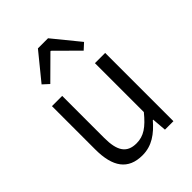

<svg xmlns="http://www.w3.org/2000/svg" viewBox="-236 -943 1074 1074"><g transform="rotate(-45 301.0 -405.5)"><path d="M251 13C326 13 380 -27 431 -86H434L441 0H508V-540H427V-153C373 -87 332 -58 275 -58C199 -58 168 -104 168 -207V-540H87V-197C87 -59 138 13 251 13ZM132 -667 168 -634 298 -763H302L432 -634L468 -667L340 -824H260Z"/></g></svg>

Font: Source Han Sans JP Normal
Style: Regular
Weight: 350
Designer: Ryoko NISHIZUKA 西塚涼子 (kana, bopomofo & ideographs); Paul D. Hunt (Latin, Greek & Cyrillic); Sandoll Communications 산돌커뮤니
Foundry: Adobe
Version: Version 2.002;hotconv 1.0.116;makeotfexe 2.5.65601